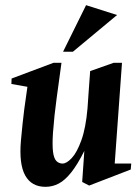

<svg xmlns="http://www.w3.org/2000/svg" viewBox="-20 -708 535 743"><path d="M155.9 15Q102 15 77.5 -29.1Q53 -73.1 61.1 -165.1Q67.4 -234.4 73.8 -284.6Q80.3 -334.9 86.1 -372.1L24.1 -383L24.9 -404.1L187.1 -465H217.9Q208.6 -395.5 199.3 -328.8Q190 -262 185 -194Q181.9 -146.2 185.2 -120.3Q188.6 -94.4 198.4 -84.7Q208.2 -75.1 222.1 -75.1Q237.9 -75.1 257.9 -96.6Q277.9 -118.1 294.9 -165.2Q311.9 -212.2 318.6 -288.1Q320.6 -318 323.4 -357.4Q326.2 -396.8 328.9 -432.9L419.9 -465H452.1L423.9 -75.1H487.9L485.9 -52L325 10.1L298 -3.9L306.4 -124.1Q280.2 -71.8 255.9 -41.1Q231.6 -10.5 207.5 2.2Q183.4 15 155.9 15ZM224.1 -507.9 313.1 -688 433 -649.9 262.2 -507.9Z"/></svg>

Font: Ancizar Serif Light
Style: Italic
Weight: 300
Italic angle: -4°
Designer: Cesar Puertas, Viviana Monsalve, Julian Moncada, Julian Prieto, Jose Castro, Felipe Aragon, Mariel Hernandez, Sara Alarc
Version: Version 8.100